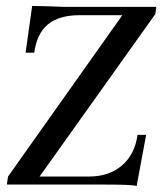

<svg xmlns="http://www.w3.org/2000/svg" viewBox="-20 -621 545 645"><path d="M330 -1H3L7 -28L391 -570H248Q179 -570 141.5 -539.5Q104 -509 95 -444H66L88 -601L137 -600L195 -598H505L502 -574L113 -28H280Q346 -28 389.5 -65Q433 -102 442 -168H471L439 4Q428 -1 330 -1Z"/></svg>

Font: Unna
Style: Italic
Weight: 400
Italic angle: -8.05°
Designer: Jorge de Buen Unna
Foundry: Omnibus-Type
Version: Version 2.008